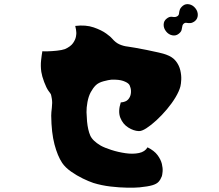

<svg xmlns="http://www.w3.org/2000/svg" viewBox="-20 -872 1040 911"><path d="M852 -760Q846 -755 845 -747Q844 -739 841.5 -729.5Q839 -720 827 -711Q814 -701 797 -704.5Q780 -708 768 -723Q756 -738 756.5 -755.5Q757 -773 770 -783Q784 -795 798.5 -792Q813 -789 823 -796Q829 -801 829.5 -808.5Q830 -816 833 -825.5Q836 -835 848 -845Q861 -855 878 -851.5Q895 -848 907 -833Q919 -818 918.5 -800.5Q918 -783 905 -772Q893 -763 883 -762.5Q873 -762 865.5 -763.5Q858 -765 852 -760ZM512 -689Q529 -669 548 -661Q567 -653 586 -651Q595 -650 620.5 -645.5Q646 -641 676 -635Q706 -629 732 -623Q758 -617 768 -613Q799 -602 814.5 -582Q830 -562 835.5 -538.5Q841 -515 840 -494.5Q839 -474 836 -462Q830 -439 813 -410.5Q796 -382 772 -353.5Q748 -325 722.5 -301.5Q697 -278 674.5 -263.5Q652 -249 638 -250Q614 -251 588.5 -267Q563 -283 551 -313Q539 -343 553 -386Q577 -388 587.5 -399.5Q598 -411 600.5 -426Q603 -441 599.5 -454.5Q596 -468 591 -473Q584 -481 564.5 -488Q545 -495 509 -494Q496 -493 471.5 -486.5Q447 -480 434 -467Q421 -454 410.5 -434.5Q400 -415 395 -388Q390 -360 390.5 -339.5Q391 -319 393 -296Q397 -255 408 -229.5Q419 -204 458 -181Q476 -171 508.5 -160.5Q541 -150 576 -145Q611 -140 639.5 -146Q668 -152 680 -173Q712 -157 727.5 -136Q743 -115 748 -94.5Q753 -74 751.5 -58Q750 -42 748 -36Q742 -20 732.5 -9.5Q723 1 702.5 7Q682 13 642 17Q621 19 584 18.5Q547 18 504.5 13Q462 8 423 -4Q402 -11 373 -25Q344 -39 317 -58Q290 -77 275 -99Q253 -132 238.5 -187Q224 -242 223 -323Q223 -337 226 -361Q229 -385 226 -403Q223 -421 221.5 -424.5Q220 -428 210 -441Q200 -455 189.5 -483Q179 -511 176 -531Q172 -559 175 -586Q178 -613 181 -629Q185 -628 205.5 -628.5Q226 -629 250 -631.5Q274 -634 288 -639Q315 -651 326.5 -667.5Q338 -684 340.5 -699Q343 -714 342 -719Q341 -727 340.5 -732.5Q340 -738 337 -749Q387 -755 424.5 -742Q462 -729 484.5 -712.5Q507 -696 512 -689Z"/></svg>

Font: Potta One
Style: Regular
Weight: 400
Designer: 108,108go
Foundry: Font Zone 108
Version: Version 1.000